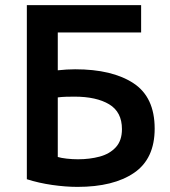

<svg xmlns="http://www.w3.org/2000/svg" viewBox="-20 -716 664 751"><path d="M85 -696V-15Q132 0 184.5 7.5Q237 15 283 15Q424 15 504.5 -40Q585 -95 585 -213Q585 -336 502 -390.5Q419 -445 274 -445Q258 -445 240.5 -444Q223 -443 206 -441V-589H532V-696ZM457 -211Q457 -166 433 -140Q409 -114 370 -103.5Q331 -93 285 -93Q263 -93 241 -95.5Q219 -98 206 -102V-335Q221 -337 238 -337.5Q255 -338 271 -338Q357 -338 407 -308Q457 -278 457 -211Z"/></svg>

Font: Repo DemiBold
Style: Regular
Weight: 600
Designer: Stefan Peev
Foundry: Context Ltd
Version: Version 1.502